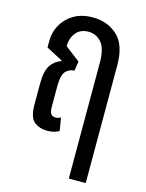

<svg xmlns="http://www.w3.org/2000/svg" viewBox="-115 -628 684 899"><g transform="rotate(15 227.0 -179.0)"><path d="M151 10Q114 10 88.5 -10.5Q63 -31 63 -92V-193Q63 -256 82 -284Q101 -312 132 -322L133 -325L53 -367V-401Q53 -441 73 -477Q93 -513 130.5 -535.5Q168 -558 222 -558Q294 -558 342 -514Q390 -470 390 -371V200H308V-362Q308 -430 283 -459Q258 -488 220 -488Q181 -488 159.5 -462Q138 -436 138 -396L210 -341L203 -295Q177 -294 160.5 -275.5Q144 -257 144 -203V-103Q144 -80 151 -70Q158 -60 174 -60Q187 -60 199 -67L209 -4Q196 4 181 7Q166 10 151 10Z"/></g></svg>

Font: Noto Sans Thai ExtCond
Style: Regular
Weight: 400
Width: 2
Designer: Monotype Design Team
Foundry: Monotype Imaging Inc.
Version: Version 2.002; ttfautohint (v1.8.4.7-5d5b)